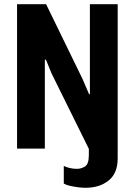

<svg xmlns="http://www.w3.org/2000/svg" viewBox="-20 -706 640 912"><path d="M386 186Q370 186 351 183.5Q332 181 313.5 177Q295 173 283 166V82Q294 88 311 92Q328 96 345 96Q366 96 384 84.5Q402 73 402 31V1L225 -357L198 -423L193 -422V0H61V-686H199L371 -333L403 -259H407V-686H539V46Q539 117 496 151.5Q453 186 386 186Z"/></svg>

Font: Chivo Mono SemiBold
Style: Regular
Weight: 600
Monospace: yes
Designer: Hector Gatti
Foundry: Omnibus-Type
Version: Version 1.008